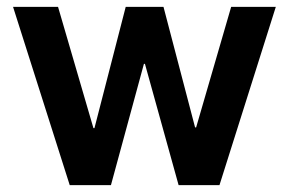

<svg xmlns="http://www.w3.org/2000/svg" viewBox="-20 -539 841 559"><path d="M18 -519H149L252 -166H255L346 -519H456L548 -168H551L653 -519H783L619 0H500L402 -353H399L303 0H183Z"/></svg>

Font: 42dot Sans ExtraBold
Style: Regular
Weight: 800
Designer: 42dot
Version: Version 1.000